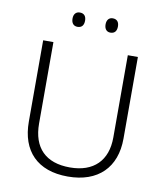

<svg xmlns="http://www.w3.org/2000/svg" viewBox="-97 -981 916 1070"><g transform="rotate(10 361.0 -446.0)"><path d="M233 -862C233 -836 246 -821 268 -821C292 -821 304 -836 304 -862C304 -887 292 -902 268 -902C246 -902 233 -887 233 -862ZM420 -862C420 -836 433 -821 454 -821C478 -821 490 -836 490 -862C490 -887 478 -902 454 -902C433 -902 420 -887 420 -862ZM629 -252V-714H572V-248C572 -118 497 -42 362 -42C225 -42 151 -116 151 -254V-714H93V-254C93 -88 187 10 359 10C531 10 629 -89 629 -252Z"/></g></svg>

Font: Noto Sans Malayalam Light
Style: Regular
Weight: 300
Designer: Jelle Bosma - Monotype Design Team
Foundry: Monotype Imaging Inc.
Version: Version 2.104